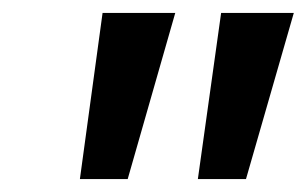

<svg xmlns="http://www.w3.org/2000/svg" viewBox="-20 -734 476 298"><path d="M252 -713.9 178.2 -456.1H104L139.2 -713.9ZM436 -713.9 361.8 -456.1H287.1L323.2 -713.9Z"/></svg>

Font: f52698313916912   
Style: Italic
Weight: 600
Italic angle: -12°
Foundry: Ascender Corporation
Version: Version 1.10